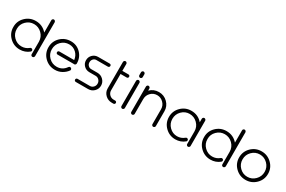

<svg xmlns="http://www.w3.org/2000/svg" viewBox="104 -1645 4009 2687"><g transform="rotate(30 2108.0 -301.0)"><path d="M519 -27Q518 -16 510 -8Q502 0 491 0Q480 0 471.5 -8Q463 -16 464 -27V-228V-231Q463 -306 410 -358Q357 -410 284 -410Q211 -410 158 -357.5Q105 -305 106 -231Q105 -156 158 -103Q211 -50 284 -50Q349 -50 399 -92Q406 -99 417 -99Q428 -99 435.5 -91.5Q443 -84 443 -73Q443 -62 435 -54Q370 0 284 0Q187 0 118.5 -67.5Q50 -135 51 -231Q50 -326 118.5 -393Q187 -460 284 -460Q393 -460 464 -378V-576Q463 -587 471.5 -595.5Q480 -604 491 -604Q502 -604 510 -595.5Q518 -587 519 -576Z M1076 -230Q1076 -219 1067.5 -211Q1059 -203 1048 -203Q1044 -203 1041 -204H781Q770 -204 763 -211Q756 -218 756 -229Q756 -240 763 -247Q770 -254 781 -254H1020Q1012 -322 965 -366Q918 -410 852 -410Q778 -410 725.5 -357.5Q673 -305 673 -230Q673 -155 725.5 -102.5Q778 -50 852 -50Q944 -50 998 -128Q1006 -141 1021 -141Q1032 -141 1040 -133Q1048 -125 1048 -114Q1048 -106 1044 -100Q1012 -55 961.5 -27.5Q911 0 852 0Q754 0 686 -67Q618 -134 618 -230Q618 -327 686 -393.5Q754 -460 852 -460Q947 -460 1011.5 -393.5Q1076 -327 1076 -230Z M1475 -460Q1486 -460 1493 -453Q1500 -446 1500 -435Q1500 -425 1492.5 -417.5Q1485 -410 1475 -410H1289Q1260 -410 1240 -388.5Q1220 -367 1220 -336Q1220 -305 1240 -284Q1260 -263 1289 -263H1391Q1447 -263 1486 -224Q1525 -185 1525 -131Q1525 -77 1486 -38.5Q1447 0 1391 0H1192Q1182 0 1174.5 -7Q1167 -14 1167 -25Q1167 -36 1174.5 -43Q1182 -50 1192 -50H1391Q1423 -50 1446 -73.5Q1469 -97 1469 -131Q1469 -165 1446 -189Q1423 -213 1391 -213H1289Q1236 -213 1200 -249Q1164 -285 1164 -336Q1164 -388 1200 -424Q1236 -460 1289 -460Z M1800 -50Q1811 -50 1818 -43Q1825 -36 1825 -25Q1825 -14 1818 -7Q1811 0 1800 0H1774Q1711 0 1667.5 -42.5Q1624 -85 1624 -146V-572Q1624 -583 1632 -591.5Q1640 -600 1651 -600Q1662 -600 1670.5 -591.5Q1679 -583 1679 -572V-460H1778Q1789 -460 1796 -453Q1803 -446 1803 -435Q1803 -424 1796 -417Q1789 -410 1778 -410H1679V-146Q1679 -106 1707 -78Q1735 -50 1774 -50Z M1915 -573Q1915 -584 1923 -592.5Q1931 -601 1942 -601Q1953 -601 1961.5 -592.5Q1970 -584 1970 -573V-527Q1970 -516 1961.5 -508Q1953 -500 1942 -500Q1931 -500 1923 -508Q1915 -516 1915 -527ZM1915 -435Q1915 -446 1923 -454.5Q1931 -463 1942 -463Q1953 -463 1961.5 -454.5Q1970 -446 1970 -435V-27Q1970 -16 1961.5 -8Q1953 0 1942 0Q1931 0 1923 -8Q1915 -16 1915 -27Z M2075 -435Q2075 -446 2083 -454.5Q2091 -463 2102 -463Q2113 -463 2121.5 -454.5Q2130 -446 2130 -435V-401Q2189 -460 2274 -460Q2356 -460 2414 -403Q2472 -346 2472 -265V-25Q2472 -14 2463.5 -6Q2455 2 2444 2Q2433 2 2425 -6Q2417 -14 2417 -25V-265Q2417 -325 2374.5 -367.5Q2332 -410 2274 -410Q2214 -410 2172 -368Q2130 -326 2130 -265V-25Q2130 -14 2121.5 -6Q2113 2 2102 2Q2091 2 2083 -6Q2075 -14 2075 -25Z M3032 -27Q3032 -16 3023.5 -8Q3015 0 3004 0Q2993 0 2985 -8Q2977 -16 2977 -27V-230Q2977 -305 2924 -357.5Q2871 -410 2798 -410Q2725 -410 2673 -357.5Q2621 -305 2621 -230Q2621 -155 2673.5 -102.5Q2726 -50 2798 -50Q2863 -50 2913 -92Q2920 -99 2931 -99Q2942 -99 2949.5 -91.5Q2957 -84 2957 -73Q2957 -62 2949 -54Q2884 0 2798 0Q2702 0 2634 -67Q2566 -134 2566 -230Q2566 -326 2634 -393Q2702 -460 2798 -460Q2907 -460 2977 -379V-435Q2977 -446 2985 -454.5Q2993 -463 3004 -463Q3015 -463 3023.5 -454.5Q3032 -446 3032 -435Z M3601 -27Q3600 -16 3592 -8Q3584 0 3573 0Q3562 0 3553.5 -8Q3545 -16 3546 -27V-228V-231Q3545 -306 3492 -358Q3439 -410 3366 -410Q3293 -410 3240 -357.5Q3187 -305 3188 -231Q3187 -156 3240 -103Q3293 -50 3366 -50Q3431 -50 3481 -92Q3488 -99 3499 -99Q3510 -99 3517.5 -91.5Q3525 -84 3525 -73Q3525 -62 3517 -54Q3452 0 3366 0Q3269 0 3200.5 -67.5Q3132 -135 3133 -231Q3132 -326 3200.5 -393Q3269 -460 3366 -460Q3475 -460 3546 -378V-576Q3545 -587 3553.5 -595.5Q3562 -604 3573 -604Q3584 -604 3592 -595.5Q3600 -587 3601 -576Z M4111 -230Q4111 -305 4058.5 -357.5Q4006 -410 3933 -410Q3860 -410 3807.5 -357.5Q3755 -305 3755 -230Q3755 -155 3807.5 -102.5Q3860 -50 3933 -50Q4006 -50 4058.5 -103Q4111 -156 4111 -230ZM3933 0Q3836 0 3768 -67Q3700 -134 3700 -230Q3700 -326 3768 -393Q3836 -460 3933 -460Q4029 -460 4097.5 -393Q4166 -326 4166 -230Q4166 -134 4097.5 -67Q4029 0 3933 0Z"/></g></svg>

Font: RIT Ala
Style: Regular
Weight: 400
Designer: Radhakrishan VN, Aswathy J
Version: 1.0